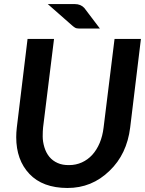

<svg xmlns="http://www.w3.org/2000/svg" viewBox="-20 -914 711 942"><path d="M319.3 -104Q352.5 -104 381.8 -117.2Q439.9 -143.6 469.2 -212.9Q483.4 -247.1 488.3 -288.6L542 -723.1H671.4L618.7 -288.6Q602.5 -157.2 517.6 -76.2Q430.7 8.8 310.1 8.3Q189.5 7.8 124.5 -60.5Q59.6 -128.9 59.6 -241.2Q59.6 -263.7 62.5 -288.6L115.2 -723.1H245.1L191.4 -289.1Q189.5 -270.5 189.5 -244.6Q189.5 -218.8 197.8 -191.4Q206.1 -164.1 222.2 -144.5Q238.3 -125 262.7 -114.3Q286.1 -103.5 319.3 -104ZM347.2 -894Q376 -894 393.6 -875L470.2 -773.9H369.1Q355.5 -773.9 348.1 -778.3Q340.8 -782.7 331.5 -791L214.4 -894Z"/></svg>

Font: Lato-BoldItalic
Style: Bold Italic
Weight: 700
Italic angle: -7°
Designer: Lukasz Dziedzic
Foundry: tyPoland Lukasz Dziedzic
Version: Version 1.104; Western+Polish opensource